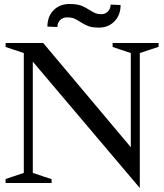

<svg xmlns="http://www.w3.org/2000/svg" viewBox="-20 -915 821 960"><path d="M132 -621 144 -625V-32L127 -56L238 -19V0H8V-20L116 -56L99 -32V-668L116 -644L8 -680V-700H196L644 -167L634 -163V-668L651 -644L543 -680V-700H773V-681L662 -644L679 -668V-1V25ZM327 -895Q364 -895 385.5 -887Q407 -879 429 -864Q447 -853 458.5 -848.5Q470 -844 486 -844Q506 -844 519.5 -857.5Q533 -871 533 -892L583 -890Q583 -840 552.5 -808.5Q522 -777 475 -777Q441 -777 421.5 -784.5Q402 -792 382 -805Q364 -817 350.5 -822.5Q337 -828 314 -828Q294 -828 280.5 -814.5Q267 -801 267 -780L217 -782Q217 -832 247.5 -863.5Q278 -895 327 -895Z"/></svg>

Font: Wittgenstein
Style: Regular
Weight: 400
Designer: Jörg Drees
Foundry: Jörg Drees
Version: Version 1.003;Glyphs 3.1.2 (3151)